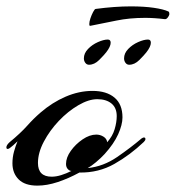

<svg xmlns="http://www.w3.org/2000/svg" viewBox="-40 -573 551 602"><path d="M77 9Q38 9 18.5 -10.5Q-1 -30 -1 -61Q-1 -80 4 -98Q9 -116 15 -130Q8 -123 1.5 -117.5Q-5 -112 -9 -109Q-13 -106 -16 -106Q-20 -106 -20 -111Q-20 -118 -10 -127Q25 -156 45 -178.5Q65 -201 87 -220Q124 -252 166 -270Q208 -288 250 -288Q294 -288 319 -267Q344 -246 344 -205Q344 -182 330.5 -152Q317 -122 288 -90Q276 -77 261 -64.5Q246 -52 235 -46Q284 -51 327 -80.5Q370 -110 404 -139Q409 -142 411 -142Q416 -142 416 -137Q416 -133 411 -128Q368 -87 318.5 -59Q269 -31 209 -32Q174 -13 140.5 -2Q107 9 77 9ZM122 -19Q136 -19 152 -24Q168 -29 184 -37Q178 -37 172.5 -43Q167 -49 167 -59Q167 -79 182 -100Q197 -121 219 -136Q241 -151 262 -151Q274 -151 284.5 -144.5Q295 -138 296 -127Q313 -146 319.5 -168Q326 -190 326 -209Q326 -235 309.5 -248.5Q293 -262 265 -262Q238 -262 205.5 -243Q173 -224 144.5 -194Q116 -164 97.5 -129Q79 -94 79 -62Q79 -19 122 -19ZM365 -370Q358 -370 353.5 -376Q349 -382 349 -390Q349 -406 362 -419.5Q375 -433 393 -441Q411 -449 424 -449Q433 -449 433 -439Q433 -427 419 -409Q412 -400 397 -385Q382 -370 365 -370ZM239 -370Q232 -370 227.5 -376Q223 -382 223 -390Q223 -406 236 -419.5Q249 -433 267 -441Q285 -449 298 -449Q307 -449 307 -439Q307 -427 293 -409Q286 -400 271 -385Q256 -370 239 -370ZM243 -492Q240 -491 240 -498Q240 -505 243.5 -515.5Q247 -526 252 -535.5Q257 -545 260 -545Q290 -549 317.5 -551Q345 -553 370 -553Q412 -553 442.5 -548.5Q473 -544 488 -537Q491 -536 491 -528Q490 -523 485.5 -517.5Q481 -512 476 -513Q460 -515 444.5 -516Q429 -517 415 -517Q366 -517 325 -508.5Q284 -500 243 -492Z"/></svg>

Font: Arizonia
Style: Regular
Weight: 400
Designer: Robert E. Leuschke
Foundry: Robert E. Leuschke
Version: Version 1.010; ttfautohint (v1.8.4.7-5d5b)